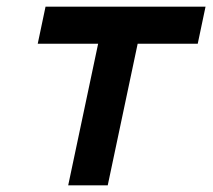

<svg xmlns="http://www.w3.org/2000/svg" viewBox="-20 -556 640 576"><path d="M184.6 0 274.4 -424.8H93.2L116.6 -536H596.6L573.2 -424.8H393L303.2 0Z"/></svg>

Font: Geist Mono
Style: Italic
Weight: 400
Italic angle: -12°
Monospace: yes
Designer: Basement.studio, Andrés Briganti, Mateo Zaragoza
Foundry: Basement.studio, Vercel, Andrés Briganti, Guido Ferreyra, Mateo Zaragoza
Version: Version 1.500